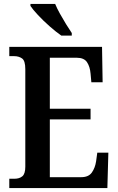

<svg xmlns="http://www.w3.org/2000/svg" viewBox="-20 -951 598 971"><path d="M27 0V-47H53Q78 -47 93 -59.5Q108 -72 108 -108V-601Q108 -644 91.5 -655.5Q75 -667 52 -667H27V-714H496L499 -535H442L438 -579Q435 -614 420 -636.5Q405 -659 368 -659H232V-401H438V-347H232V-55H391Q428 -55 444.5 -78.5Q461 -102 466 -135L472 -179H528L523 0ZM290 -771Q264 -789 231.5 -817.5Q199 -846 172 -875Q145 -904 134 -921V-931H259Q268 -909 283 -882Q298 -855 314 -829Q330 -803 343 -784V-771Z"/></svg>

Font: Noto Serif Lao Condensed SemiBold
Style: Regular
Weight: 600
Width: 3
Designer: Monotype Design Team
Foundry: Monotype Imaging Inc.
Version: Version 2.003; ttfautohint (v1.8.4.7-5d5b)